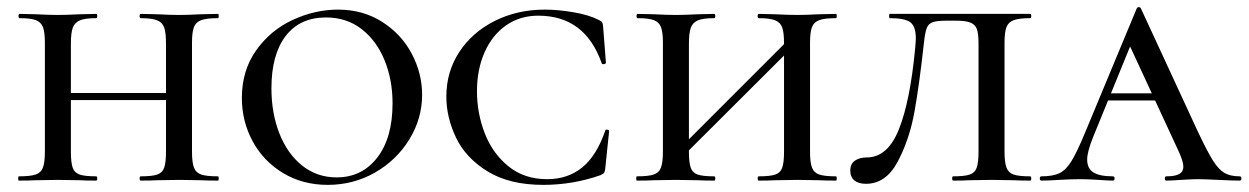

<svg xmlns="http://www.w3.org/2000/svg" viewBox="-20 -507 3505 539"><path d="M375 -456Q372 -456 372 -462Q372 -468 375 -468L420 -467Q458 -465 484 -465Q507 -465 545 -467L592 -468Q594 -468 594 -462Q594 -456 592 -456Q560 -456 545 -450.5Q530 -445 524.5 -431Q519 -417 519 -387V-81Q519 -51 524.5 -36.5Q530 -22 545 -17Q560 -12 592 -12Q594 -12 594 -6Q594 0 592 0Q562 0 545 -1L484 -2L420 -1Q404 0 375 0Q372 0 372 -6Q372 -12 375 -12Q407 -12 421.5 -17Q436 -22 441 -36.5Q446 -51 446 -81V-385Q446 -415 441 -429.5Q436 -444 421 -450Q406 -456 375 -456ZM140 -246H479V-226H140ZM35 -456Q32 -456 32 -462Q32 -468 35 -468L80 -467Q118 -465 142 -465Q166 -465 206 -467L250 -468Q253 -468 253 -462Q253 -456 250 -456Q219 -456 204.5 -450Q190 -444 184.5 -429.5Q179 -415 179 -385V-81Q179 -51 184 -36.5Q189 -22 203.5 -17Q218 -12 250 -12Q253 -12 253 -6Q253 0 250 0Q221 0 205 -1L142 -2L80 -1Q63 0 33 0Q31 0 31 -6Q31 -12 33 -12Q65 -12 80 -17Q95 -22 100.5 -36.5Q106 -51 106 -81V-387Q106 -417 100.5 -431Q95 -445 80.5 -450.5Q66 -456 35 -456Z M659 -232Q659 -309 699 -365.5Q739 -422 801.5 -451Q864 -480 929 -480Q999 -480 1053 -445.5Q1107 -411 1136 -356Q1165 -301 1165 -241Q1165 -174 1129 -115.5Q1093 -57 1032.5 -22.5Q972 12 900 12Q830 12 775 -21Q720 -54 689.5 -110Q659 -166 659 -232ZM1082 -217Q1082 -283 1059.5 -338Q1037 -393 995 -425.5Q953 -458 895 -458Q822 -458 782 -406Q742 -354 742 -259Q742 -189 764.5 -132Q787 -75 828.5 -42Q870 -9 925 -9Q996 -9 1039 -64.5Q1082 -120 1082 -217Z M1661 -451Q1668 -448 1670 -445Q1672 -442 1673 -434L1681 -331Q1681 -328 1675.5 -327Q1670 -326 1669 -330Q1622 -463 1491 -463Q1440 -463 1401 -436Q1362 -409 1340.5 -360.5Q1319 -312 1319 -251Q1319 -189 1341 -132.5Q1363 -76 1407.5 -40Q1452 -4 1516 -4Q1574 -4 1614.5 -37Q1655 -70 1679 -140Q1680 -144 1685 -143Q1690 -142 1690 -139L1679 -33Q1678 -25 1676 -22Q1674 -19 1665 -15Q1588 12 1505 12Q1410 12 1348.5 -26Q1287 -64 1260 -121Q1233 -178 1233 -236Q1233 -305 1269 -360.5Q1305 -416 1368.5 -448Q1432 -480 1509 -480Q1547 -480 1590.5 -472.5Q1634 -465 1661 -451Z M2110 -456Q2107 -456 2107 -462Q2107 -468 2110 -468L2155 -467Q2193 -465 2219 -465Q2242 -465 2280 -467L2327 -468Q2329 -468 2329 -462Q2329 -456 2327 -456Q2295 -456 2280 -450.5Q2265 -445 2259.5 -431Q2254 -417 2254 -387V-81Q2254 -51 2259.5 -36.5Q2265 -22 2280 -17Q2295 -12 2327 -12Q2329 -12 2329 -6Q2329 0 2327 0Q2297 0 2280 -1L2219 -2L2155 -1Q2139 0 2110 0Q2107 0 2107 -6Q2107 -12 2110 -12Q2142 -12 2156.5 -17Q2171 -22 2176 -36.5Q2181 -51 2181 -81V-385Q2181 -415 2176 -429.5Q2171 -444 2156 -450Q2141 -456 2110 -456ZM1867 -69 2214 -416 2230 -400 1882 -53ZM1770 -456Q1767 -456 1767 -462Q1767 -468 1770 -468L1815 -467Q1853 -465 1877 -465Q1901 -465 1941 -467L1985 -468Q1988 -468 1988 -462Q1988 -456 1985 -456Q1954 -456 1939.5 -450Q1925 -444 1919.5 -429.5Q1914 -415 1914 -385V-81Q1914 -51 1919 -36.5Q1924 -22 1938.5 -17Q1953 -12 1985 -12Q1988 -12 1988 -6Q1988 0 1985 0Q1956 0 1940 -1L1877 -2L1815 -1Q1798 0 1768 0Q1766 0 1766 -6Q1766 -12 1768 -12Q1800 -12 1815 -17Q1830 -22 1835.5 -36.5Q1841 -51 1841 -81V-387Q1841 -417 1835.5 -431Q1830 -445 1815.5 -450.5Q1801 -456 1770 -456Z M2574 -389Q2561 -270 2547 -192.5Q2533 -115 2500 -53Q2467 9 2411 9Q2390 9 2378.5 -0.5Q2367 -10 2367 -28Q2367 -47 2380 -56Q2393 -65 2413 -65Q2472 -65 2503.5 -144Q2535 -223 2549 -370Q2551 -392 2551 -399Q2551 -433 2535.5 -444.5Q2520 -456 2478 -456Q2476 -456 2476 -462Q2476 -468 2478 -468H2872Q2875 -468 2875 -462Q2875 -456 2872 -456Q2841 -456 2826 -450.5Q2811 -445 2805.5 -431Q2800 -417 2800 -387V-81Q2800 -51 2805.5 -36.5Q2811 -22 2825.5 -17Q2840 -12 2872 -12Q2875 -12 2875 -6Q2875 0 2872 0Q2843 0 2827 -1L2764 -2L2700 -1Q2684 0 2656 0Q2653 0 2653 -6Q2653 -12 2656 -12Q2688 -12 2702.5 -17Q2717 -22 2722 -36.5Q2727 -51 2727 -81V-385Q2727 -412 2722.5 -425Q2718 -438 2704.5 -443.5Q2691 -449 2663 -449H2640Q2611 -449 2599 -445Q2587 -441 2582 -429Q2577 -417 2574 -389Z M3090 -245H3273L3280 -225H3075ZM3460 0Q3440 0 3400 -2Q3360 -4 3342 -4Q3326 -4 3296 -2Q3268 0 3254 0Q3250 0 3250 -6Q3250 -12 3254 -12Q3279 -12 3290.5 -18.5Q3302 -25 3302 -39Q3302 -54 3288 -84L3144 -395L3176 -434L3049 -123Q3032 -81 3032 -59Q3032 -34 3049.5 -23Q3067 -12 3104 -12Q3109 -12 3109 -6Q3109 0 3104 0Q3090 0 3064 -2Q3036 -4 3012 -4Q2987 -4 2953 -2Q2923 0 2904 0Q2899 0 2899 -6Q2899 -12 2904 -12Q2935 -12 2953.5 -20.5Q2972 -29 2987.5 -54Q3003 -79 3025 -132L3171 -483Q3173 -487 3177 -487Q3181 -487 3183 -483L3343 -137Q3369 -82 3385 -56.5Q3401 -31 3417.5 -21.5Q3434 -12 3460 -12Q3465 -12 3465 -6Q3465 0 3460 0Z"/></svg>

Font: Cormorant Unicase Medium
Style: Regular
Weight: 500
Designer: Christian Thalmann (Catharsis Fonts)
Foundry: Catharsis Fonts
Version: Version 4.000